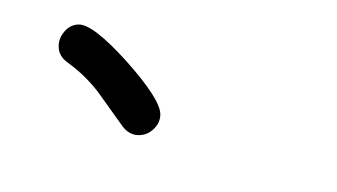

<svg xmlns="http://www.w3.org/2000/svg" viewBox="-37 -862 631 360"><g transform="rotate(15 278.0 -682.5)"><path d="M272.9 -646Q277.3 -630.9 268.8 -616.2Q260.3 -601.6 245.1 -597.2Q227.1 -591.8 210 -605.5L149.4 -655.3Q118.2 -679.2 81.5 -693.4Q61 -700.7 56.2 -718.3Q51.8 -732.9 59.1 -748.3Q66.4 -763.7 81.5 -768.1Q107.4 -775.9 187 -724.1Q264.6 -672.9 272.9 -646Z"/></g></svg>

Font: YBG Kramawirya
Style: Regular
Weight: 400
Designer: R.S. Wihananto
Foundry: R.S. Wihananto
Version: Version 2.0.1